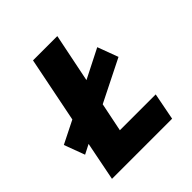

<svg xmlns="http://www.w3.org/2000/svg" viewBox="-201 -772 894 894"><g transform="rotate(-45 246.5 -325.0)"><path d="M17 -168 -21 -270 91 -326 156 -650H316L267 -409L411 -482L449 -380L241 -276L212 -134H448L422 0H26L64 -192Z"/></g></svg>

Font: mr_Source Sans Pro
Style: Italic
Weight: 900
Italic angle: -11°
Designer: Paul D. Hunt
Foundry: Adobe Systems Incorporated
Version: Version 1.076;July 10, 2024;FontCreator 11.5.0.2430 64-bit